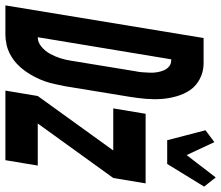

<svg xmlns="http://www.w3.org/2000/svg" viewBox="-117 -746 820 712"><g transform="rotate(90 293.0 -390.0)"><path d="M65 0H-43L78 -735H176Q205 -734 230.5 -720.5Q256 -707 271 -685Q286 -663 294 -635Q302 -607 304 -579Q306 -551 303.5 -521Q301 -491 296 -461L257 -223Q253 -204 249 -184.5Q245 -165 238.5 -146.5Q232 -128 222.5 -109.5Q213 -91 201 -74Q189 -57 174 -43Q159 -29 141 -19Q123 -9 103.5 -4.5Q84 0 65 0ZM75 -120Q94 -120 110.5 -134Q127 -148 137 -166.5Q147 -185 153 -204Q159 -223 162 -243L201 -481Q204 -495 205 -508.5Q206 -522 206.5 -535.5Q207 -549 205 -562Q203 -575 198 -587Q193 -599 183.5 -607Q174 -615 160 -615H157ZM457 -600 420 -742 464 -775 512 -672 595 -780 629 -737 545 -600ZM273 0 293 -120 495 -400H339L359 -520H617L597 -400L395 -120H551L531 0Z"/></g></svg>

Font: Iosevka Heavy Extended
Style: Italic
Weight: 900
Width: 7
Italic angle: -9°
Monospace: yes
Designer: Belleve Invis
Foundry: Belleve Invis
Version: Version 32.5.0; ttfautohint (v1.8.4)